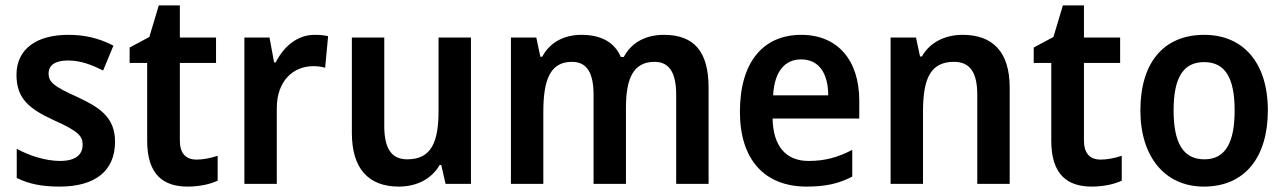

<svg xmlns="http://www.w3.org/2000/svg" viewBox="-20 -681 4759 711"><path d="M406 -156C406 -246 350 -283 266 -322C179 -361 160 -377 160 -409C160 -440 185 -457 232 -457C279 -457 319 -441 362 -420L400 -512C346 -540 293 -552 233 -552C116 -552 41 -500 41 -404C41 -316 88 -278 179 -236C272 -195 286 -176 286 -145C286 -108 260 -85 202 -85C149 -85 87 -105 42 -130V-22C87 0 134 10 201 10C331 10 406 -47 406 -156Z M708 -90C668 -90 646 -113 646 -161V-448H780V-542H646V-661H568L533 -544L460 -505V-448H525V-160C525 -34 585 10 675 10C718 10 759 1 786 -12V-104C761 -96 734 -90 708 -90Z M1145 -552C1079 -552 1029 -506 1001 -450H995L978 -542H885V0H1005V-280C1005 -381 1065 -436 1141 -436C1153 -436 1173 -434 1184 -430L1195 -547C1180 -551 1160 -552 1145 -552Z M1724 -542H1604V-271C1604 -154 1577 -91 1488 -91C1429 -91 1403 -132 1403 -215V-542H1283V-189C1283 -56 1345 10 1457 10C1520 10 1577 -16 1608 -70H1614L1630 0H1724Z M2438 -552C2376 -552 2320 -527 2290 -470H2279C2256 -524 2207 -552 2133 -552C2074 -552 2018 -528 1988 -471H1981L1966 -542H1872V0H1992V-266C1992 -385 2017 -452 2098 -452C2153 -452 2178 -412 2178 -330V0H2298V-283C2298 -393 2327 -452 2404 -452C2459 -452 2484 -411 2484 -330V0H2604V-356C2604 -492 2549 -552 2438 -552Z M2947 -552C2807 -552 2720 -452 2720 -267C2720 -89 2812 10 2967 10C3037 10 3086 -1 3136 -27V-126C3082 -98 3035 -85 2974 -85C2890 -85 2843 -140 2841 -242H3162V-308C3162 -458 3082 -552 2947 -552ZM2947 -461C3015 -461 3047 -406 3047 -328H2843C2848 -418 2887 -461 2947 -461Z M3545 -552C3483 -552 3425 -527 3394 -472H3387L3372 -542H3278V0H3398V-267C3398 -391 3426 -452 3513 -452C3573 -452 3599 -411 3599 -330V0H3719V-357C3719 -491 3654 -552 3545 -552Z M4056 -90C4016 -90 3994 -113 3994 -161V-448H4128V-542H3994V-661H3916L3881 -544L3808 -505V-448H3873V-160C3873 -34 3933 10 4023 10C4066 10 4107 1 4134 -12V-104C4109 -96 4082 -90 4056 -90Z M4675 -272C4675 -453 4580 -552 4440 -552C4288 -552 4203 -448 4203 -272C4203 -99 4295 10 4438 10C4591 10 4675 -100 4675 -272ZM4326 -272C4326 -391 4360 -451 4439 -451C4518 -451 4552 -391 4552 -272C4552 -153 4518 -91 4440 -91C4360 -91 4326 -154 4326 -272Z"/></svg>

Font: Noto Sans Gujarati UI SemiCondensed SemiBold
Style: Regular
Weight: 600
Width: 4
Designer: Jelle Bosma - Monotype Design Team, Universal Thirst
Foundry: Monotype Imaging Inc.
Version: Version 2.106